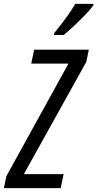

<svg xmlns="http://www.w3.org/2000/svg" viewBox="-61 -970 502 990"><path d="M-41 0 -28 -62 292 -642H100L115 -714H397L384 -651L62 -72H267L252 0ZM217 -790H268Q288 -806 318.5 -834.5Q349 -863 377.5 -892.5Q406 -922 420 -942L421 -950H327Q308 -917 280 -878.5Q252 -840 218 -799Z"/></svg>

Font: Noto Sans UI Condensed
Style: Italic
Weight: 400
Width: 3
Italic angle: -12°
Designer: Monotype Design Team
Foundry: Monotype Imaging Inc.
Version: Version 1.901